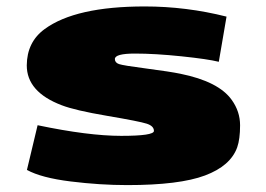

<svg xmlns="http://www.w3.org/2000/svg" viewBox="-20 -542 804 581"><path d="M93.8 -163.1Q247.6 -130.9 346.7 -130.9Q445.8 -130.9 445.8 -145.8Q445.8 -160.6 424.1 -167.7Q402.3 -174.8 304.4 -191.4Q206.5 -208 166.5 -223.6Q61 -263.7 61 -344.2Q61.5 -415 115.2 -454.1Q208.5 -522.5 418 -522.5Q543.5 -522.5 665.5 -491.7L642.1 -355Q608.9 -363.3 529.1 -371.6Q449.2 -379.9 388.4 -379.9Q327.6 -379.9 327.6 -363.3Q327.6 -352.5 340.1 -348.1Q352.5 -343.8 423.8 -334.5Q495.1 -325.2 525.9 -318.8Q641.6 -295.4 681.2 -239.7Q706.5 -204.6 706.5 -162.8Q706.5 -121.1 697.8 -96.2Q677.7 -40 600.3 -11Q522.9 18.1 365.2 18.1Q282.7 18.1 193.8 7.1Q105 -3.9 61.5 -27.8Z"/></svg>

Font: Seymour One
Style: Book
Weight: 400
Designer: vernon adams
Foundry: vernon adams
Version: Version 1.000; ttfautohint (v0.93) -l 8 -r 50 -G 200 -x 0 -w